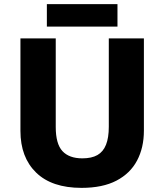

<svg xmlns="http://www.w3.org/2000/svg" viewBox="-20 -900 796 930"><path d="M677 -267Q677 -185 644 -122.5Q611 -60 544 -25Q477 10 375 10Q231 10 155 -64Q79 -138 79 -266V-714H250V-285Q250 -203 282.5 -168Q315 -133 379 -133Q424 -133 452 -149Q480 -165 493.5 -199Q507 -233 507 -286V-714H677ZM549 -880V-771H207V-880Z"/></svg>

Font: Noto Sans Thai ExtraBold
Style: Regular
Weight: 800
Version: Version 2.001